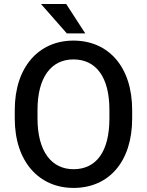

<svg xmlns="http://www.w3.org/2000/svg" viewBox="-20 -922 728 952"><path d="M635.3 -376.5C635.3 -590.3 518.1 -720.7 343.8 -720.7C172.9 -720.7 53.2 -590.3 53.2 -376.5V-334.5C53.2 -120.1 173.8 9.8 344.7 9.8C519.5 9.8 635.3 -120.1 635.3 -334.5ZM522.5 -334.5C522.5 -171.4 458 -83 344.7 -83C234.9 -83 166 -171.9 166 -334.5V-377.4C166 -539.1 234.4 -627.4 343.8 -627.4C456.5 -627.4 522.5 -539.6 522.5 -377.4ZM308.1 -902.3H183.1L311.5 -756.3H402.8Z"/></svg>

Font: Bert Sans Medium
Style: Regular
Weight: 500
Designer: Christian Robertson (Google), Cristiano Sobral
Foundry: Google, Cristiano Sobral
Version: Version 3.101